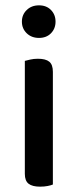

<svg xmlns="http://www.w3.org/2000/svg" viewBox="-20 -693 292 719"><path d="M178 -2Q171 1 158.5 3.5Q146 6 130 6Q101 6 87 -5Q73 -16 73 -42V-465Q81 -467 93.5 -470Q106 -473 122 -473Q151 -473 164.5 -462Q178 -451 178 -424ZM126 -673Q154 -673 171 -655.5Q188 -638 188 -612Q188 -586 171 -568.5Q154 -551 126 -551Q98 -551 80 -568.5Q62 -586 62 -612Q62 -638 80 -655.5Q98 -673 126 -673Z"/></svg>

Font: Baloo 2 Latin Medium
Style: Regular
Weight: 500
Designer: Sarang Kulkarni and Ek Type
Foundry: Ek Type
Version: Version 1.001